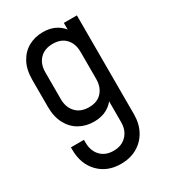

<svg xmlns="http://www.w3.org/2000/svg" viewBox="-181 -648 822 924"><g transform="rotate(-30 230.0 -186.0)"><path d="M216.4 183Q140.2 183 93.1 134.2Q46 85.5 46 6.2V-6.8H118.5V8.8Q118.5 54.1 144.8 82.3Q171.1 110.5 216.5 110.5Q261.9 110.5 288.9 82.3Q316 54.1 316 8.8V-140.5L328.2 -124.2Q310.1 -93 279.3 -75.4Q248.5 -57.8 205.8 -57.8Q161.2 -57.8 125.4 -77.7Q89.5 -97.6 68.5 -136.5Q47.5 -175.4 47.5 -232V-381.2Q47.5 -437.5 68.5 -476.2Q89.5 -515 125.4 -534.9Q161.2 -554.8 205.8 -554.8Q248.5 -554.8 279.3 -537.2Q310.1 -519.6 328.2 -488.2L316 -472V-542.5H388.5V6.8Q388.5 59.4 366.6 99.2Q344.6 139 305.9 161Q267.2 183 216.4 183ZM219.1 -130.2Q265.2 -130.2 290.6 -158.1Q316 -185.9 316 -231.2V-381.2Q316 -427 290.4 -454.6Q264.9 -482.2 218.8 -482.2Q172.6 -482.2 146.3 -454.6Q120 -427 120 -381.2V-232Q120 -186.7 146.3 -158.5Q172.6 -130.2 219.1 -130.2Z"/></g></svg>

Font: Mohave Light
Style: Regular
Weight: 300
Designer: Gumpita Rahayu
Foundry: Tokotype
Version: Version 2.003